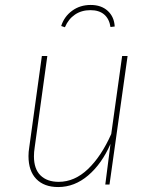

<svg xmlns="http://www.w3.org/2000/svg" viewBox="-20 -745 616 775"><path d="M95 -115Q95 -132 98 -150L149 -519H171L120 -150Q117 -131 117 -114Q117 -63 143.5 -37Q170 -11 217 -11Q281 -11 335 -62.5Q389 -114 429 -204L473 -519H495L422 0H405L426 -164Q391 -84 336 -37Q281 10 215 10Q158 10 126.5 -22.5Q95 -55 95 -115ZM227 -640Q239 -678 271 -701.5Q303 -725 346 -725Q389 -725 415 -701Q441 -677 443 -638L426 -636Q421 -669 400.5 -686.5Q380 -704 345 -704Q309 -704 282.5 -686Q256 -668 242 -635Z"/></svg>

Font: Fira Sans Thin
Style: Italic
Weight: 250
Italic angle: -8°
Designer: Carrois Corporate & Edenspiekermann AG
Foundry: Carrois Corporate GbR & Edenspiekermann AG
Version: Version 4.203